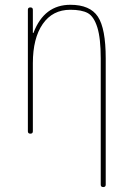

<svg xmlns="http://www.w3.org/2000/svg" viewBox="-20 -550 540 790"><path d="M94.7 -9.8V-509.8Q94.7 -519.5 105 -519.5Q115.2 -519.5 115.2 -509.8V-415Q115.2 -414.1 116.2 -414.1Q118.2 -414.1 118.2 -416Q162.1 -530.3 269.5 -530.3Q350.6 -530.3 382.8 -481.4Q415 -432.6 415 -309.6V210Q415 219.7 404.8 219.7Q394.5 219.7 394.5 210V-309.6Q394.5 -392.6 380.4 -437.5Q366.2 -482.4 341.3 -496.1Q316.4 -509.8 269.5 -509.8Q196.3 -509.8 155.8 -451.2Q115.2 -392.6 115.2 -290V-9.8Q115.2 0 105 0Q94.7 0 94.7 -9.8Z"/></svg>

Font: Rounded Mgen+ 1m thin
Style: Regular
Weight: 100
Designer: [Source Han Sans]
Ryoko NISHIZUKA  (kana & ideographs); Paul D. Hunt (Latin, Greek & Cyrillic); Wenlong ZHANG  (bopomofo
Version: Version 1.059.20150602